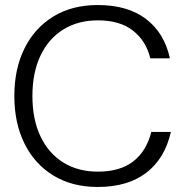

<svg xmlns="http://www.w3.org/2000/svg" viewBox="-20 -732 745 764"><path d="M369 12Q267 12 192.5 -33.5Q118 -79 77.5 -160.5Q37 -242 37 -350Q37 -458 77.5 -539.5Q118 -621 192.5 -666.5Q267 -712 369 -712Q488 -712 561 -656.5Q634 -601 656 -500H578Q562 -568 510 -609.5Q458 -651 369 -651Q291 -651 232.5 -615Q174 -579 141.5 -511.5Q109 -444 109 -350Q109 -256 141.5 -188.5Q174 -121 232.5 -85Q291 -49 369 -49Q458 -49 510.5 -90Q563 -131 582 -207H660Q636 -101 562 -44.5Q488 12 369 12Z"/></svg>

Font: Host Grotesk Light
Style: Regular
Weight: 300
Designer: Doukan Karapınar
Foundry: Element Type
Version: Version 1.003